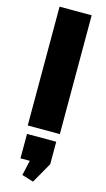

<svg xmlns="http://www.w3.org/2000/svg" viewBox="-156 -788 636 1155"><g transform="rotate(15 162.0 -211.0)"><path d="M262 -740V0H62V-740ZM253 50V190L180 318L108 296L150 107L226 202H71V50Z"/></g></svg>

Font: Pathway Extreme 28pt ExtraBold
Style: Regular
Weight: 800
Designer: Eduardo Rodriguez Tunni
Foundry: Eduardo Rodriguez Tunni
Version: Version 1.001;gftools[0.9.26]